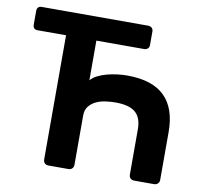

<svg xmlns="http://www.w3.org/2000/svg" viewBox="-78 -784 914 867"><g transform="rotate(10 379.0 -350.0)"><path d="M199 0Q188 0 181.5 -6.5Q175 -13 175 -24V-593H45Q23 -593 23 -615V-677Q23 -700 45 -700H533Q543 -700 549.5 -694Q556 -688 556 -677V-615Q556 -605 549.5 -599Q543 -593 533 -593H314V-411Q326 -425 345 -434.5Q364 -444 386.5 -450Q409 -456 433 -459Q457 -462 479 -462Q594 -462 650.5 -407Q707 -352 707 -243V-24Q707 -13 700 -6.5Q693 0 683 0H592Q581 0 574.5 -6.5Q568 -13 568 -24V-231Q568 -284 539.5 -308.5Q511 -333 448 -333Q428 -333 404.5 -330Q381 -327 361 -318Q341 -309 327.5 -292.5Q314 -276 314 -250V-24Q314 -13 307.5 -6.5Q301 0 290 0Z"/></g></svg>

Font: Fz Rubik Med
Style: Regular
Weight: 500
Designer: Hubert and Fischer
Foundry: Hubert and Fischer
Version: Vit hóa bi FontZin.com